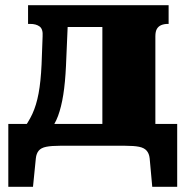

<svg xmlns="http://www.w3.org/2000/svg" viewBox="-20 -561 720 739"><path d="M374 -39V-541H629V-469H627Q612 -469 601 -464.5Q590 -460 584 -450Q578 -440 578 -421V-39ZM177 -457V-541H454V-457ZM556 48Q554 30 544.5 19Q535 8 515.5 4Q496 0 461 0H212Q178 0 158 4Q138 8 129 19Q120 30 118 48L107 158H12V-84H662V158H566ZM140 -313 144 -421Q146 -449 132.5 -459Q119 -469 96 -469H88V-541H244L234 -308Q231 -243 223.5 -196Q216 -149 203.5 -115Q191 -81 170 -57H64Q89 -89 104.5 -122.5Q120 -156 128.5 -201.5Q137 -247 140 -313Z"/></svg>

Font: Roboto Serif ExtraBold
Style: Regular
Weight: 800
Designer: Greg Gazdowicz
Foundry: Commercial Type
Version: Version 1.008